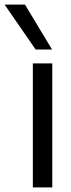

<svg xmlns="http://www.w3.org/2000/svg" viewBox="-79 -810 308 830"><path d="M63 0V-536H147V0ZM75 -596 -59 -790H29L146 -596Z"/></svg>

Font: Georama ExtraCondensed Thin
Style: Regular
Weight: 400
Version: Version 1.001